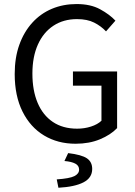

<svg xmlns="http://www.w3.org/2000/svg" viewBox="-20 -688 657 935"><path d="M348 12Q261.4 12 194.5 -28.3Q127.6 -68.6 89.6 -144.8Q51.6 -221 51.6 -327.6Q51.6 -407.1 74.1 -469.9Q96.6 -532.8 137.2 -577.4Q177.8 -622.1 232.8 -645.2Q287.8 -668.3 352.8 -668.3Q421 -668.3 467.4 -643Q513.8 -617.7 542.1 -587.4L496.3 -535.2Q471.7 -561.3 438.2 -578.1Q404.8 -594.9 355 -594.9Q288.9 -594.9 240 -562.6Q191.1 -530.3 164.5 -470.9Q137.8 -411.5 137.8 -329.8Q137.8 -247.3 163.3 -187.1Q188.7 -126.9 237.3 -94.2Q285.9 -61.4 355.9 -61.4Q391.4 -61.4 423.2 -71.7Q455 -82 474.1 -100V-270.9H335.2V-340.1H550.3V-64.2Q518.8 -31.2 466.6 -9.6Q414.5 12 348 12ZM264.5 226.3 256.3 185.6Q319 181.3 342.1 169.7Q365.2 158 365.2 138.2Q365.2 118.6 346.9 108.9Q328.7 99.1 293.8 96.1L311.9 57.6Q377.7 65.5 403.3 83Q429 100.5 429 134.7Q429 178 386.5 200Q343.9 222 264.5 226.3Z"/></svg>

Font: Source Sans 3 Variable
Style: Regular
Weight: 200
Designer: Paul D. Hunt
Foundry: Adobe Systems Incorporated
Version: Version 3.026